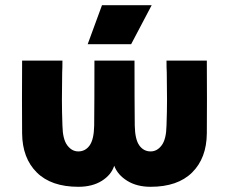

<svg xmlns="http://www.w3.org/2000/svg" viewBox="-20 -703 880 738"><path d="M219 -425Q218 -364 218 -319.5Q218 -275 220 -220Q221 -168 238.5 -144.5Q256 -121 281 -121Q308 -121 324.5 -144Q341 -167 342 -220Q343 -313 343 -470H497Q497 -313 498 -220Q499 -167 515.5 -144Q532 -121 559 -121Q584 -121 601.5 -144.5Q619 -168 620 -220Q622 -275 622 -319.5Q622 -364 621 -425Q620 -439 620 -470H775Q776 -312 775 -190Q774 -95 718.5 -40Q663 15 559 15Q506 15 469 -8Q432 -31 419 -66Q408 -31 371.5 -8Q335 15 281 15Q177 15 121.5 -40Q66 -95 65 -190Q64 -312 65 -470H220Q220 -439 219 -425ZM563 -683 484 -533H317L372 -683Z"/></svg>

Font: Kreadon
Style: Regular
Weight: 400
Designer: kohakuno
Foundry: StudioGnu
Version: Version 1.000;Glyphs 3.1.2 (3151)